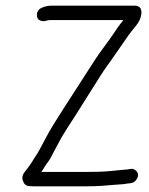

<svg xmlns="http://www.w3.org/2000/svg" viewBox="-20 -652 528 680"><path d="M456 -632H165C152 -632 141 -630 132 -626C125 -624 119 -620 115 -614C111 -608 110 -601 111 -594C112 -587 115 -583 121 -580C127 -577 134 -576 141 -578C148 -580 154 -581 158 -581H417C410 -572 400 -560 389 -543C378 -526 363 -505 345 -481C327 -457 311 -432 295 -407L248 -334C232 -309 218 -288 206 -269L170 -212C158 -193 146 -171 133 -146C120 -121 112 -107 108 -102C104 -97 100 -89 93 -78C86 -67 78 -56 69 -45C60 -34 57 -24 61 -12C65 0 72 6 82 7C92 8 105 8 120 8H276C307 8 329 7 343 6C357 5 374 3 392 2C410 1 423 0 431 -2L441 -3C448 -4 455 -6 460 -12C465 -18 469 -25 469 -32C469 -39 466 -44 461 -48C456 -52 451 -55 444 -54L432 -52C425 -51 418 -51 409 -50C400 -49 387 -48 368 -46C349 -44 320 -43 283 -43H126C130 -48 134 -54 138 -61C142 -68 146 -73 149 -77C152 -81 156 -87 160 -94L173 -119C178 -129 183 -138 188 -147C193 -156 197 -164 202 -172C207 -180 213 -190 220 -201C227 -212 237 -227 249 -246C261 -265 274 -286 290 -311C306 -336 321 -360 336 -384C351 -408 365 -426 376 -442C387 -458 398 -473 408 -488C418 -503 427 -516 435 -527C443 -538 452 -549 461 -560C470 -571 476 -582 479 -594C485 -619 477 -632 456 -632Z"/></svg>

Font: AppleStorm
Style: Ita
Weight: 400
Foundry: Cannot Into Space Fonts
Version: Version 1.01